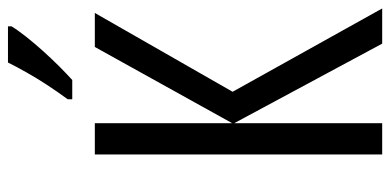

<svg xmlns="http://www.w3.org/2000/svg" viewBox="-266 -704 970 477"><g transform="rotate(-90 218.5 -465.0)"><path d="M436.5 0H349.1L151.4 -367.7V0H73.7V-713.9H151.4V-372.6L340.8 -713.9H425.3L229.5 -371.6ZM392.1 -929.7V-920.9Q382.3 -904.8 366.2 -884.5Q350.1 -864.3 331.1 -843Q312 -821.8 293 -802.7Q273.9 -783.7 258.8 -770H210.9V-781.2Q230.5 -808.1 247.1 -833.5Q263.7 -858.9 277.3 -883.1Q291 -907.2 302.2 -929.7Z"/></g></svg>

Font: Open Sans Condensed
Style: Regular
Weight: 400
Width: 3
Designer: Monotype Design Team
Foundry: Monotype Imaging Inc.
Version: Version 3.000